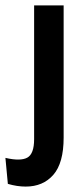

<svg xmlns="http://www.w3.org/2000/svg" viewBox="-75 -539 298 709"><path d="M20 150Q-12 150 -46 140L-55 44Q1 57 26 43Q51 29 51 -25V-519H160V-31Q160 63 122 106.5Q84 150 20 150Z"/></svg>

Font: Bricolage Grotesque 96pt Medium
Style: Regular
Weight: 500
Designer: Mathieu Triay
Foundry: Atelier Triay
Version: Version 1.001; ttfautohint (v1.8.4.7-5d5b);gftools[0.9.33.de